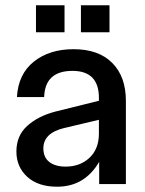

<svg xmlns="http://www.w3.org/2000/svg" viewBox="-20 -696 547 726"><path d="M196 10Q124 10 83 -27.5Q42 -65 42 -123Q42 -183 83 -220Q124 -257 189 -274L354 -315V-326Q354 -428 254 -428Q150 -428 147 -329H44Q49 -416 108 -463Q167 -510 258 -510Q353 -510 404.5 -458Q456 -406 456 -315V0H355V-84Q300 10 196 10ZM116 -574V-676H224V-574ZM144 -135Q144 -101 166.5 -83.5Q189 -66 228 -66Q283 -66 318.5 -99.5Q354 -133 354 -191V-243L223 -212Q144 -193 144 -135ZM286 -574V-676H394V-574Z"/></svg>

Font: TASA Orbiter Display Medium
Style: Regular
Weight: 500
Designer: Weizhong Zhang
Version: Version 1.000;Glyphs 3.1.2 (3151)